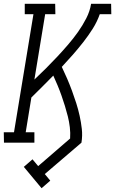

<svg xmlns="http://www.w3.org/2000/svg" viewBox="-50 -755 609 1016"><path d="M170 241 76 128 122 88 152 124 321 -22Q323 -52 319.5 -81.5Q316 -111 309 -139Q302 -167 293.5 -194.5Q285 -222 275.5 -249Q266 -276 255 -302.5Q244 -329 232 -355Q204 -326 174.5 -297Q145 -268 116 -239L86 -55H132V0H-29L-30 -55H24L127 -680H81V-735H242L243 -680H189L132 -334Q163 -363 193.5 -393.5Q224 -424 253 -455Q282 -486 310 -518.5Q338 -551 362.5 -585.5Q387 -620 406.5 -658Q426 -696 432 -735H538L539 -680H478Q464 -640 441 -603.5Q418 -567 391 -532.5Q364 -498 335.5 -465.5Q307 -433 277 -401Q292 -370 305.5 -338.5Q319 -307 331 -274.5Q343 -242 353.5 -209Q364 -176 371.5 -142Q379 -108 383 -72.5Q387 -37 381 0L187 166L216 201Z"/></svg>

Font: Iosevka Curly Slab Light
Style: Italic
Weight: 300
Italic angle: -9°
Monospace: yes
Designer: Belleve Invis
Foundry: Belleve Invis
Version: Version 22.1.2; ttfautohint (v1.8.4)